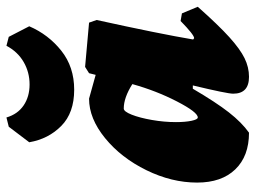

<svg xmlns="http://www.w3.org/2000/svg" viewBox="-116 -646 774 581"><g transform="rotate(-90 270.5 -355.0)"><path d="M498 -195 521 -191 541 -143Q485 -80 449 -47.5Q413 -15 385.5 -1.5Q358 12 329 12Q278 12 278 -36Q278 -54 303 -158H293Q252 -88 221.5 -49Q191 -10 160 12Q89 12 49 -29.5Q9 -71 9 -145Q9 -222 46.5 -298.5Q84 -375 143.5 -423.5Q203 -472 263 -472L335 -452L340 -472L359 -484L493 -472L501 -449Q459 -258 442 -157L446 -154Q456 -154 498 -195ZM307 -341Q266 -367 233 -367Q224 -367 214.5 -343Q205 -319 198.5 -282Q192 -245 192 -209Q192 -181 196 -162Q200 -143 206 -143Q222 -143 254.5 -206Q287 -269 307 -341ZM423 -722 450 -715 482 -653Q457 -595 408 -556Q359 -517 290 -517Q220 -517 180.5 -556Q141 -595 131 -653L178 -715L206 -722Q216 -688 242.5 -670Q269 -652 306 -652Q343 -652 374 -670Q405 -688 423 -722Z"/></g></svg>

Font: Alegreya Black
Style: Italic
Weight: 900
Italic angle: -7°
Designer: Juan Pablo del Peral
Foundry: Huerta Tipografica
Version: Version 2.007; ttfautohint (v1.6)